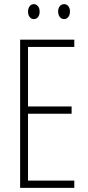

<svg xmlns="http://www.w3.org/2000/svg" viewBox="-20 -905 425 925"><path d="M338 0H77V-714H338V-679H115V-392H325V-357H115V-35H338ZM115 -849Q115 -864 122.5 -874.5Q130 -885 143 -885Q155 -885 163 -875Q171 -865 171 -849Q171 -832 163 -822.5Q155 -813 143 -813Q130 -813 122.5 -823.5Q115 -834 115 -849ZM260 -850Q260 -865 268 -875Q276 -885 289 -885Q301 -885 309 -875.5Q317 -866 317 -850Q317 -833 309 -823Q301 -813 289 -813Q276 -813 268 -823.5Q260 -834 260 -850Z"/></svg>

Font: Noto Sans Devanagari ExtraCondensed ExtraLight
Style: Regular
Weight: 200
Width: 2
Designer: Jelle Bosma - Monotype Design Team
Foundry: Monotype Imaging Inc.
Version: Version 2.004; ttfautohint (v1.8.4.7-5d5b)